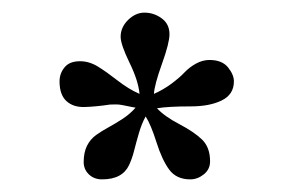

<svg xmlns="http://www.w3.org/2000/svg" viewBox="-20 -738 473 307"><path d="M196.8 -565.9C190.9 -559.1 183.8 -553 175.5 -547.6C167.2 -542.2 159.7 -537.8 153.1 -534.2C146.4 -530.6 140 -526.6 133.8 -522.2C127.6 -517.8 122.7 -512 119.1 -504.9C115.6 -497.7 113.8 -489.1 113.8 -479C113.8 -471.2 116.5 -464.6 122.1 -459.2C127.6 -453.9 134.6 -451.2 143.1 -451.2C154.1 -451.2 163.2 -453.1 170.4 -457C177.6 -460.9 182.9 -466.6 186.3 -473.9C189.7 -481.2 192.4 -488.8 194.3 -496.6C196.3 -504.4 198.8 -513.7 201.9 -524.4C205 -535.2 208.7 -544.3 212.9 -551.8C218.4 -543.3 224.2 -529.5 230.2 -510.5C236.2 -491.5 243.1 -476.8 250.7 -466.6C258.4 -456.3 269.5 -451.2 284.2 -451.2C292 -451.2 299.2 -453.9 305.9 -459.2C312.6 -464.6 315.9 -471.5 315.9 -480C315.9 -495 311.6 -506.6 303 -514.9C294.4 -523.2 282.2 -531.4 266.6 -539.6C251 -547.7 239.1 -556.2 231 -564.9C243 -566.9 261.1 -567.9 285.2 -567.9C305 -567.9 321.5 -571 334.5 -577.4C347.5 -583.7 354 -593.9 354 -607.9C354 -615.1 350.8 -622.6 344.5 -630.4C338.1 -638.2 328.3 -642.1 314.9 -642.1C307.5 -642.1 300.2 -640.1 293.2 -636.2C286.2 -632.3 280.2 -627.7 275.1 -622.3C270.1 -616.9 263.1 -610.9 254.2 -604.2C245.2 -597.6 235.8 -592.1 226.1 -587.9C226.7 -597.7 231 -613.7 239 -636C247 -658.3 251 -674 251 -683.1C251 -694.2 246.8 -702.7 238.5 -708.7C230.2 -714.8 221 -717.8 210.9 -717.8C201.5 -717.8 192.8 -713.9 184.8 -706.1C176.8 -698.2 172.9 -689.3 172.9 -679.2C172.9 -671.1 177.6 -657.3 187 -637.9C196.5 -618.6 201.8 -601.9 203.1 -587.9C191.7 -592.8 180.1 -599.9 168.2 -609.1C156.3 -618.4 145.8 -625.9 136.5 -631.6C127.2 -637.3 117.7 -640.1 107.9 -640.1C96.8 -640.1 88.6 -636.9 83.3 -630.4C77.9 -623.9 75.2 -616.4 75.2 -607.9C75.2 -593.6 78.9 -583.1 86.2 -576.4C93.5 -569.7 103.1 -566.6 115 -566.9C126.9 -567.2 140.5 -568.5 155.8 -570.8C162.6 -571.1 167.4 -571.1 170.2 -570.8C172.9 -570.5 177.4 -569.7 183.6 -568.4C189.8 -567.1 194.2 -566.2 196.8 -565.9Z"/></svg>

Font: Linux Biolinum G
Style: Bold
Weight: 700
Designer: Philipp H. Poll
Foundry: Philipp H. Poll
Version: Version 1.1.0